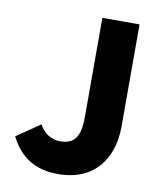

<svg xmlns="http://www.w3.org/2000/svg" viewBox="-77 -714 666 788"><g transform="rotate(10 256.0 -319.5)"><path d="M218 12C371 12 441 -95 441 -225V-651H286V-238C286 -149 258 -122 202 -122C167 -122 134 -142 116 -177L18 -110C60 -26 125 12 218 12Z"/></g></svg>

Font: DAIFUKU Sans
Style: Bold
Weight: 700
Designer: Original font ‘Source Han Sans JP’ : Paul D. Hunt
Foundry: Daifuku
Version: Version 1.000